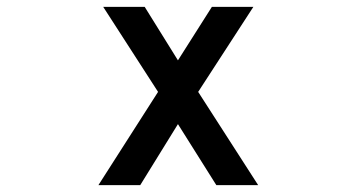

<svg xmlns="http://www.w3.org/2000/svg" viewBox="-20 -498 1040 560"><path d="M733 42H611L499 -136L389 42H267L441 -230L281 -478H402L499 -322L598 -478H719L558 -230Z"/></svg>

Font: NanumGothicCoding
Style: Bold
Weight: 700
Monospace: yes
Designer: Kwon Bruce; Nicolas Noh; Sung-woo Choi; Go-un Cha; Soo-hyun Park;
Foundry: NHN Corporation
Version: Version 2.000;PS 1;hotconv 1.0.49;makeotf.lib2.0.14853